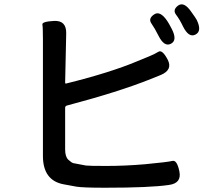

<svg xmlns="http://www.w3.org/2000/svg" viewBox="-20 -849 1040 899"><path d="M472 30Q368 30 338 25Q308 20 278 14Q181 -4 181 -119V-666Q181 -720 178.5 -734Q176 -748 233 -751Q291 -754 290 -693L285 -462Q285 -457 290 -458Q496 -509 622 -562Q650 -574 678 -585Q703 -595 721.5 -606.5Q740 -618 765 -570Q790 -522 733 -498L686 -479Q536 -419 294 -355Q285 -353 285 -344V-149Q285 -115 300 -101Q315 -87 324 -85Q353 -79 382 -74Q395 -72 478 -72Q565 -72 659 -80Q765 -90 787 -95.5Q809 -101 820 -46Q831 9 771 17Q683 30 472 30ZM780 -644Q749 -628 722 -682Q705 -716 689 -739Q673 -762 701 -781Q729 -801 763 -751Q770 -741 784 -714Q812 -660 780 -644ZM895 -687Q864 -671 837 -725Q822 -757 804.5 -780Q787 -803 814 -823Q842 -843 876 -793Q897 -764 901 -756Q927 -703 895 -687Z"/></svg>

Font: Resource Han Rounded KR Medium
Style: Regular
Weight: 500
Designer: Cyano Hao (round all glyphs); Ryoko NISHIZUKA 西塚涼子 (kana, bopomofo & ideographs); Paul D. Hunt (Latin, Greek & Cyrillic)
Foundry: Cyano Hao
Version: 0.990